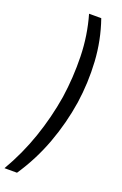

<svg xmlns="http://www.w3.org/2000/svg" viewBox="-202 -831 686 1080"><g transform="rotate(20 140.5 -290.5)"><path d="M56 199Q130 89 176 -35.5Q222 -160 242 -290Q260 -413 252.5 -537.5Q245 -662 204 -780H131Q165 -662 168 -537.5Q171 -413 153 -290Q132 -161 89.5 -37.5Q47 86 -19 199Z"/></g></svg>

Font: Jost* 400 Book Italic
Style: Italic
Weight: 400
Italic angle: -10°
Version: Version 3.200; ttfautohint (v0.97) -l 8 -r 50 -G 200 -x 14 -